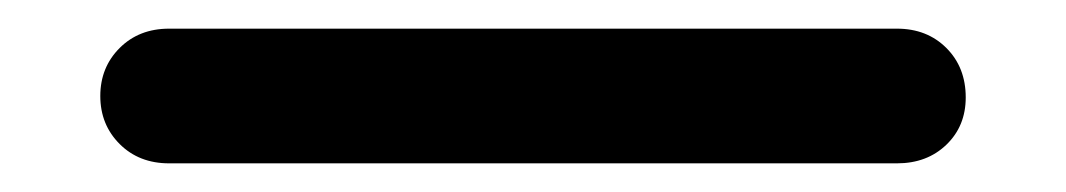

<svg xmlns="http://www.w3.org/2000/svg" viewBox="-20 46 744 134"><path d="M50 113Q50 93 63.5 79.5Q77 66 98 66H606Q627 66 640.5 79.5Q654 93 654 114Q654 134 640.5 147Q627 160 606 160H98Q77 160 63.5 146.5Q50 133 50 113Z"/></svg>

Font: Quicksand
Style: Bold
Weight: 700
Version: Version 3.000